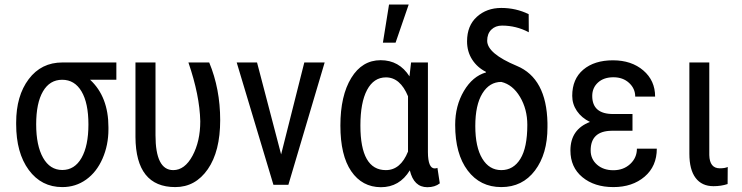

<svg xmlns="http://www.w3.org/2000/svg" viewBox="-20 -798 3204 829"><path d="M165.5 -403.3Q136.2 -353 136.2 -261.2Q136.2 -169.4 166 -116.7Q195.8 -64 249 -64Q302.2 -64 332 -116.2Q361.8 -168.5 361.8 -260.7Q361.8 -353 332 -403.3Q302.2 -453.6 248.5 -453.6Q194.8 -453.6 165.5 -403.3ZM482.4 -453.6H369.1Q448.2 -380.4 448.2 -248.5V-239.7Q448.2 -171.4 422.6 -113Q397 -54.7 351.8 -22.5Q306.6 9.8 249 9.8Q158.7 9.8 104.2 -64.2Q49.8 -138.2 49.8 -261.7V-269Q49.8 -384.3 104 -456.3Q158.2 -528.3 249.5 -528.3H482.4Z M651.4 -528.3V-214.4Q651.4 -63.5 728 -63.5Q777.8 -63.5 811.3 -125.7Q844.7 -188 844.7 -274.4Q842.3 -386.2 793.5 -528.3H883.3Q930.7 -414.1 930.7 -279.3Q930.7 -144.5 877.2 -67.4Q823.7 9.8 736.8 9.8Q566.4 9.8 564.9 -206.1V-528.3Z M1193.8 -131.3 1293.9 -528.3H1381.8L1225.1 0H1160.6L1002 -528.3H1089.8Z M1536.1 -255.9Q1536.1 -63.5 1646 -63.5Q1709.5 -63.5 1741.7 -143.6V-382.3Q1708 -463.9 1646.5 -463.9Q1593.8 -463.9 1564.9 -409.7Q1536.1 -355.5 1536.1 -255.9ZM1827.6 -528.3V-141.1Q1828.1 -70.8 1856.9 -70.8Q1863.8 -70.8 1868.7 -73.2L1878.9 -6.3Q1857.9 10.3 1825.2 10.3Q1766.6 10.3 1749.5 -62.5Q1705.1 10.3 1624.5 10.3Q1543.5 9.8 1496.6 -58.6Q1449.7 -127 1449.7 -255.9Q1449.7 -384.8 1496.6 -461.4Q1543.5 -538.1 1623.5 -538.1Q1703.6 -538.1 1748 -468.3L1754.9 -528.3ZM1659.7 -778.3H1744.6L1688 -613.8H1633.3Z M2256.8 -258.8Q2256.8 -326.7 2225.3 -379.6Q2193.8 -432.6 2144.5 -444.3Q2093.3 -444.3 2062.7 -394.5Q2032.2 -344.7 2032.2 -253.9Q2032.2 -163.1 2062.3 -113.3Q2092.3 -63.5 2144.5 -63.5Q2196.8 -63.5 2226.8 -112.1Q2256.8 -160.6 2256.8 -258.8ZM2263.2 -658.7Q2209 -687.5 2147.5 -687.5Q2119.1 -687.5 2101.3 -669.9Q2083.5 -652.3 2083.5 -622.1Q2083.5 -566.9 2211.7 -513.4Q2339.8 -460 2343.8 -267.1V-248.5Q2343.8 -133.3 2289.8 -61.8Q2235.8 9.8 2144.5 9.8Q2053.2 9.8 1999.3 -61.8Q1945.3 -133.3 1945.3 -258.8Q1945.3 -341.3 1982.9 -405Q2020.5 -468.8 2078.6 -485.4L2078.1 -487.8Q2040.5 -506.8 2018.6 -541Q1996.6 -575.2 1996.6 -619.6Q1996.6 -687 2038.8 -725.3Q2081.1 -763.7 2144.5 -763.7Q2208 -763.7 2262.7 -736.8Z M2530.3 -148.4Q2530.3 -111.3 2557.6 -87.2Q2585 -63 2628.4 -63Q2671.9 -63 2700.9 -89.8Q2730 -116.7 2730 -156.2H2815.9Q2815.9 -80.1 2763.2 -35.2Q2710.4 9.8 2628.4 9.8Q2546.4 9.8 2494.6 -33Q2442.9 -75.7 2442.9 -148.4Q2442.9 -239.3 2527.3 -271.5Q2491.2 -289.1 2470.9 -318.8Q2450.7 -348.6 2450.7 -384.3Q2450.7 -457 2498.5 -497.3Q2546.4 -537.6 2626.5 -537.6Q2706.5 -537.6 2757.6 -493.9Q2808.6 -450.2 2808.6 -380.9H2722.7Q2722.7 -415.5 2696.3 -439.9Q2669.9 -464.4 2628.4 -464.4Q2586.9 -464.4 2562 -441.7Q2537.1 -418.9 2537.1 -383.8Q2537.1 -305.7 2627.4 -305.7H2710.9V-233.4H2620.1Q2530.3 -231.9 2530.3 -148.4Z M3042.5 -528.3V-128.4Q3043.9 -71.3 3087.9 -71.3Q3110.4 -71.3 3122.1 -77.1L3121.6 -3.4Q3093.8 5.9 3060.5 5.9Q3010.3 5.9 2983.4 -29.8Q2956.5 -65.4 2956.5 -134.3V-528.3Z"/></svg>

Font: RobotoCondensed-Regular
Style: Regular
Weight: 400
Designer: Google
Version: Version 2.001201; 2014